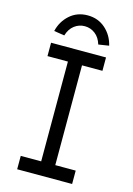

<svg xmlns="http://www.w3.org/2000/svg" viewBox="-132 -959 709 1026"><g transform="rotate(15 222.0 -446.0)"><path d="M70 0V-74H183V-626H70V-700H374V-626H261V-74H374V0ZM128 -756 70 -765Q83 -820 123.5 -856Q164 -892 222 -892Q280 -892 320.5 -856Q361 -820 374 -765L316 -756Q305 -793 279.5 -812.5Q254 -832 222 -832Q190 -832 164.5 -812.5Q139 -793 128 -756Z"/></g></svg>

Font: Lexend Light
Style: Regular
Weight: 300
Designer: Bonnie Shaver-Troup, Thomas Jockin
Foundry: Lexend
Version: Version 1.007; ttfautohint (v1.8.3)